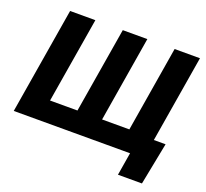

<svg xmlns="http://www.w3.org/2000/svg" viewBox="-146 -903 1321 1234"><g transform="rotate(20 515.0 -286.0)"><path d="M130.4 -727.5H303.2L206.1 -142.6H393.6L490.7 -727.5H658.7L562 -142.6H748.5L845.2 -727.5H1018.6L897.9 0H9.8ZM779.3 156.2 805.2 0H760.7L782.7 -132.3H1000L943.4 156.2Z"/></g></svg>

Font: Inter 18pt ExtraBold
Style: Italic
Weight: 800
Italic angle: -9.3988°
Designer: Rasmus Andersson
Foundry: rsms
Version: Version 4.001;git-66647c0bb